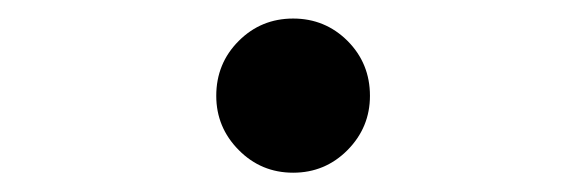

<svg xmlns="http://www.w3.org/2000/svg" viewBox="-20 -449 626 205"><path d="M293 -264.6Q258.8 -264.6 234.9 -288.8Q210.9 -313 210.9 -346.7Q210.9 -381.3 234.9 -405.3Q258.8 -429.2 293 -429.2Q327.1 -429.2 351.1 -405.3Q375 -381.3 375 -346.7Q375 -313 351.1 -288.8Q327.1 -264.6 293 -264.6Z"/></svg>

Font: Cascadia Mono NF SemiBold
Style: Regular
Weight: 600
Monospace: yes
Designer: Aaron Bell
Foundry: Saja Typeworks
Version: Version 2404.023; ttfautohint (v1.8.4)